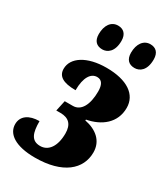

<svg xmlns="http://www.w3.org/2000/svg" viewBox="-198 -841 823 939"><g transform="rotate(30 213.5 -371.5)"><path d="M358 -613C387 -613 419 -634 419 -696C419 -735 399 -753 368 -753C330 -753 306 -719 306 -670C306 -631 326 -613 358 -613ZM176 -613C204 -613 237 -634 237 -696C237 -735 216 -753 186 -753C147 -753 124 -719 124 -670C124 -631 144 -613 176 -613ZM155 10C312 10 391 -60 391 -155C391 -219 345 -258 278 -271L279 -276C359 -291 423 -340 423 -425C423 -500 357 -546 240 -546C130 -546 60 -500 60 -437C60 -396 91 -375 163 -375C163 -448 188 -484 223 -484C251 -484 262 -461 262 -425C262 -350 236 -302 190 -302H144L131 -242H155C202 -242 226 -217 226 -167C226 -94 195 -52 149 -52C98 -52 86 -91 86 -156C28 -156 -10 -130 -10 -84C-10 -29 45 10 155 10Z"/></g></svg>

Font: Noto Serif ExtraCondensed Black
Style: Italic
Weight: 900
Width: 2
Italic angle: -12°
Designer: Monotype Design Team
Foundry: Monotype Imaging Inc.
Version: Version 2.014